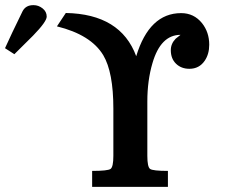

<svg xmlns="http://www.w3.org/2000/svg" viewBox="-66 -731 910 751"><path d="M621.1 -579.6 640.1 -594.7Q562.5 -594.7 530.3 -483.9Q510.3 -416 510.3 -334.5V-121.6Q510.3 -78.1 521 -70.3Q531.7 -62.5 590.8 -62.5V0H294.4V-62.5Q355.5 -62.5 366.5 -70.3Q377.4 -78.1 377.4 -121.6V-306.2Q377.4 -448.7 337.9 -515.1Q289.6 -595.2 156.7 -627.9L191.4 -680.2Q405.8 -676.3 466.8 -511.2Q518.1 -679.7 642.6 -679.7Q692.4 -679.7 724.1 -640.6Q752.4 -605 752.4 -556.2Q752.4 -519.5 734.9 -493.7Q713.4 -461.9 674.8 -461.9Q643.1 -461.9 622.6 -481.7Q602.1 -501.5 602.1 -534.7Q602.1 -560.1 621.1 -579.6ZM63.5 -591.8Q36.6 -565.9 -9.8 -519L-46.4 -542.5Q-23.4 -593.8 22.5 -687.5Q35.2 -711.4 65.4 -710.9Q84.5 -710.9 100.6 -698.2Q116.7 -685.5 116.7 -666Q116.7 -646.5 63.5 -591.8Z"/></svg>

Font: Accordance
Style: Bold
Weight: 700
Version: Version 1.2 (build January 31, 2020) Miklal Software Solutio